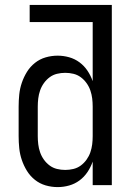

<svg xmlns="http://www.w3.org/2000/svg" viewBox="-20 -755 540 783"><path d="M215 8Q190 8 166 1Q142 -6 122.5 -21.5Q103 -37 90 -58Q77 -79 69 -102.5Q61 -126 58.5 -150.5Q56 -175 56 -200V-320Q56 -345 58.5 -369.5Q61 -394 69 -417.5Q77 -441 90 -462Q103 -483 122.5 -498.5Q142 -514 166 -521Q190 -528 215 -528Q239 -528 262 -521.5Q285 -515 304 -501Q323 -487 336.5 -467Q350 -447 358 -424V-665H101V-735H436V0H358V-96Q350 -73 336.5 -53Q323 -33 304 -19Q285 -5 262 1.5Q239 8 215 8ZM246 -62Q263 -62 279.5 -66Q296 -70 309.5 -80Q323 -90 333 -104Q343 -118 348.5 -134Q354 -150 356 -166.5Q358 -183 358 -200V-320Q358 -337 356 -353.5Q354 -370 348.5 -386Q343 -402 333 -416Q323 -430 309.5 -440Q296 -450 279.5 -454Q263 -458 246 -458Q229 -458 212.5 -454Q196 -450 182.5 -440Q169 -430 159 -416Q149 -402 143.5 -386Q138 -370 136 -353.5Q134 -337 134 -320V-200Q134 -183 136 -166.5Q138 -150 143.5 -134Q149 -118 159 -104Q169 -90 182.5 -80Q196 -70 212.5 -66Q229 -62 246 -62Z"/></svg>

Font: Iosevka srxl
Style: Regular
Weight: 400
Monospace: yes
Designer: Belleve Invis
Foundry: Belleve Invis
Version: Version 33.0.1; ttfautohint (v1.8.3)